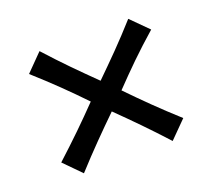

<svg xmlns="http://www.w3.org/2000/svg" viewBox="-89 -671 780 706"><g transform="rotate(-20 300.5 -318.0)"><path d="M127.4 -78.6 62.5 -144.5Q113.3 -190.9 155.8 -232.2Q198.2 -273.4 241.2 -317.9Q198.2 -362.8 156.2 -403.6Q114.3 -444.3 62.5 -490.7L127.4 -556.6Q173.8 -505.4 215.3 -463.1Q256.8 -420.9 301.3 -377.4Q345.7 -420.9 387.2 -463.1Q428.7 -505.4 474.6 -556.6L540.5 -490.7Q488.8 -445.3 446.5 -404.1Q404.3 -362.8 361.3 -317.9Q404.3 -273.4 446.5 -232.2Q488.8 -190.9 540 -144.5L474.6 -78.6Q427.7 -129.9 386.5 -172.1Q345.2 -214.4 301.3 -257.3Q257.3 -214.4 215.8 -172.1Q174.3 -129.9 127.4 -78.6Z"/></g></svg>

Font: Pinar-DS2-FD Medium
Style: Regular
Weight: 500
Designer: Amin Abedi
Version: Version 3.000